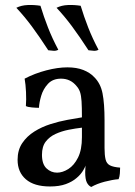

<svg xmlns="http://www.w3.org/2000/svg" viewBox="-20 -735 538 764"><path d="M343 9Q332 4 325.5 -9Q319 -22 319 -50Q319 -59 320 -71.5Q321 -84 324 -94H326Q323 -78 312.5 -59.5Q302 -41 285 -27Q268 -12 242 -2.5Q216 7 179 7Q116 7 83 -21.5Q50 -50 50 -99Q50 -138 68.5 -165.5Q87 -193 116.5 -211.5Q146 -230 180.5 -241Q215 -252 248 -258Q281 -264 306 -268Q306 -309 304.5 -332Q303 -355 298.5 -368.5Q294 -382 285 -392Q273 -407 257.5 -414.5Q242 -422 223 -422Q190 -422 171 -401.5Q152 -381 144 -354Q136 -327 135 -306Q124 -306 107 -307.5Q90 -309 83 -313Q85 -338 83.5 -369Q82 -400 78 -422Q118 -443 164 -455Q210 -467 248 -467Q285 -467 311.5 -456.5Q338 -446 354 -429Q380 -404 388 -363.5Q396 -323 396 -256V-146Q396 -118 400 -101Q404 -84 417.5 -77Q431 -70 458 -68Q458 -58 457 -45Q456 -32 452 -22Q427 -20 396.5 -12Q366 -4 343 9ZM207 -48Q229 -48 252 -62.5Q275 -77 290.5 -108Q306 -139 306 -189V-227Q280 -224 252.5 -218.5Q225 -213 201 -202Q177 -191 162 -171.5Q147 -152 147 -119Q147 -82 165 -65Q183 -48 207 -48ZM332 -535Q297 -589 267 -629.5Q237 -670 205 -704Q225 -714 250.5 -715Q276 -716 301 -712Q314 -669 331 -625.5Q348 -582 372 -537Q363 -532 352.5 -533Q342 -534 332 -535ZM172 -535Q137 -589 107 -629.5Q77 -670 45 -704Q65 -714 90.5 -715Q116 -716 141 -712Q154 -669 171 -625.5Q188 -582 212 -537Q203 -532 192.5 -533Q182 -534 172 -535Z"/></svg>

Font: Vollkorn
Style: Regular
Weight: 400
Designer: Friedrich Althausen
Foundry: Friedrich Althausen
Version: Version 4.104